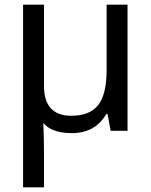

<svg xmlns="http://www.w3.org/2000/svg" viewBox="-20 -556 640 816"><path d="M167 -190.9Q167 -64 283.2 -64Q361.3 -64 397.2 -109.4Q433.1 -154.8 433.1 -257.8V-536.1H522V0H450.2L437 -71.8H432.1Q384.8 9.8 285.2 9.8Q200.7 9.8 164.1 -33.2Q167 41.5 167 84V240.2H78.1V-536.1H167Z"/></svg>

Font: Noto Mono
Style: Regular
Weight: 400
Designer: Monotype Design Team
Foundry: Monotype Imaging Inc.
Version: Version 1.00